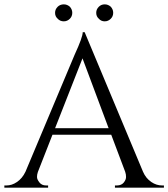

<svg xmlns="http://www.w3.org/2000/svg" viewBox="-30 -862 773 882"><path d="M291 -776C298 -783 302 -792 302 -803C302 -814 298 -823 291 -831C283 -838 274 -842 263 -842C252 -842 242 -838 235 -831C227 -823 223 -814 223 -803C223 -792 227 -783 235 -776C242 -768 252 -764 263 -764C274 -764 283 -768 291 -776ZM479 -776C486 -783 490 -792 490 -803C490 -814 486 -823 479 -831C471 -838 462 -842 451 -842C440 -842 431 -838 424 -831C416 -823 412 -814 412 -803C412 -792 416 -783 424 -776C431 -768 440 -764 451 -764C462 -764 471 -768 479 -776ZM715 -10C698 -10 681 -15 665 -26C649 -37 636 -52 627 -73C627 -73 359 -714 359 -714C359 -714 350 -714 350 -714C350 -714 350 -714 350 -714C350 -699 338 -665 313 -611C313 -611 87 -73 87 -73C87 -73 87 -73 87 -73C77 -52 64 -37 48 -26C32 -15 16 -10 -1 -10C-1 -10 -10 -10 -10 -10C-10 -10 -10 0 -10 0C-10 0 191 0 191 0C191 0 191 -10 191 -10C191 -10 182 -10 182 -10C182 -10 182 -10 182 -10C168 -10 158 -15 151 -24C144 -33 140 -41 140 -49C140 -56 141 -64 144 -72C144 -72 211 -243 211 -243C211 -243 481 -243 481 -243C481 -243 545 -73 545 -73C545 -73 545 -73 545 -73C548 -65 549 -57 549 -49C549 -41 546 -33 539 -24C532 -15 521 -10 507 -10C507 -10 498 -10 498 -10C498 -10 498 0 498 0C498 0 723 0 723 0C723 0 723 -10 723 -10C723 -10 715 -10 715 -10C715 -10 715 -10 715 -10ZM349 -594C349 -594 469 -273 469 -273C469 -273 223 -273 223 -273C223 -273 349 -594 349 -594Z"/></svg>

Font: Cinzel Utterance
Style: Regular
Weight: 500
Designer: Natanael Gama
Foundry: ""
Version: ""